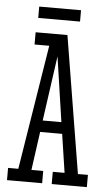

<svg xmlns="http://www.w3.org/2000/svg" viewBox="-55 -824 489 860"><g transform="rotate(5 189.5 -393.5)"><path d="M264 -55H211V0H369V-55H324L223 -671H80V-616H146L56 -55H10V0H168V-55H115L139 -228H238ZM187 -572 230 -280H146ZM274 -736V-787H86V-736Z"/></g></svg>

Font: Stint Ultra Condensed
Style: Regular
Weight: 400
Width: 1
Designer: Astigmatic (AOETI)
Foundry: Astigmatic (AOETI)
Version: Version 1.000